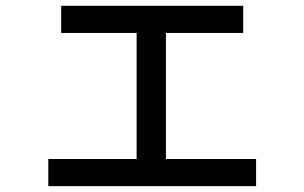

<svg xmlns="http://www.w3.org/2000/svg" viewBox="-20 -615 1040 656"><path d="M189 -595.2H811V-502.4H546.9V-71.8H855V21H145V-71.8H446.8V-502.4H189Z"/></svg>

Font: BIZ UDGothic
Style: Bold
Weight: 700
Monospace: yes
Designer: TypeBank Co., Ltd.
Foundry: Morisawa Inc.
Version: Version 1.05